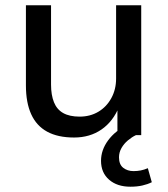

<svg xmlns="http://www.w3.org/2000/svg" viewBox="-20 -511 634 726"><path d="M260 9Q199 9 158.5 -13Q118 -35 98 -79Q78 -123 78 -188V-491H173V-191Q173 -152 184 -124.5Q195 -97 219 -83.5Q243 -70 281 -70Q321 -70 352 -88.5Q383 -107 401 -140Q419 -173 419 -214V-491H514V0H424V-109H431Q408 -52 364 -21.5Q320 9 260 9ZM473 195Q423 195 392.5 168.5Q362 142 362 97Q362 56 389 19.5Q416 -17 461 -38L494 0Q479 7 464 19.5Q449 32 439.5 48.5Q430 65 430 84Q430 111 446 123.5Q462 136 485 136Q499 136 512 133.5Q525 131 539 125L554 178Q538 186 518 190.5Q498 195 473 195Z"/></svg>

Font: Nunito Sans 10pt Medium
Style: Regular
Weight: 500
Designer: Vernon Adams
Foundry: Vernon Adams
Version: Version 3.101;gftools[0.9.27]